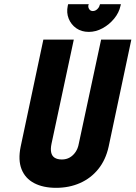

<svg xmlns="http://www.w3.org/2000/svg" viewBox="-20 -890 650 921"><path d="M560 -870H460L458 -865Q456 -855 446.5 -846Q437 -837 425 -837Q414 -837 408 -846Q402 -855 404 -865L406 -870H307L305 -862Q298 -829 309.5 -800.5Q321 -772 346 -754.5Q371 -737 406 -737Q440 -737 472 -754.5Q504 -772 527.5 -800.5Q551 -829 558 -862ZM501 -186 610 -700H465L358 -201Q354 -178 342.5 -161Q331 -144 314.5 -134.5Q298 -125 277 -125Q255 -125 242 -133.5Q229 -142 225.5 -159Q222 -176 227 -200L334 -700H188L79 -186Q66 -122 83.5 -78Q101 -34 144 -11.5Q187 11 249 11Q312 11 364 -12Q416 -35 451.5 -79Q487 -123 501 -186Z"/></svg>

Font: Advent Pro ExtraBold
Style: Italic
Weight: 800
Italic angle: -12°
Version: Version 3.000